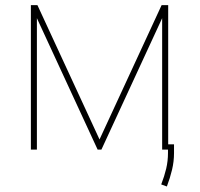

<svg xmlns="http://www.w3.org/2000/svg" viewBox="-20 -565 754 725"><path d="M96.6 0ZM615.1 0H592.3V-496.4L362.9 0H348.7L119.3 -496.4V0H96.6V-545.5H121.4L355.8 -38.4L590.2 -545.5H615.1ZM610.1 139.2 588.8 131.4Q600.9 100.1 607.6 71.6Q614.3 43 614.3 12.8V-19.9H637.1V12.8Q637.1 45.1 629.6 76.2Q622.2 107.2 610.1 139.2Z"/></svg>

Font: Linik Sans Thin
Style: Regular
Weight: 100
Designer: Fonts by Rasmus Andersson / Changes by Cristiano Sobral with parts from Marc Monis
Foundry: rsms
Version: Version 3.020; ttfautohint (v1.6)